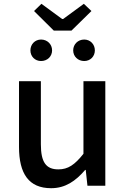

<svg xmlns="http://www.w3.org/2000/svg" viewBox="-20 -977 660 1010"><path d="M263 -816H356L461 -919L421 -957L312 -877H307L198 -957L159 -919ZM196 -656C229 -656 254 -680 254 -712C254 -744 229 -769 196 -769C164 -769 140 -744 140 -712C140 -680 164 -656 196 -656ZM423 -656C455 -656 479 -680 479 -712C479 -744 455 -769 423 -769C390 -769 365 -744 365 -712C365 -680 390 -656 423 -656ZM249 13C324 13 378 -25 428 -83H431L440 0H534V-550H419V-168C373 -110 338 -86 287 -86C222 -86 195 -124 195 -218V-550H80V-204C80 -64 131 13 249 13Z"/></svg>

Font: Noto Sans JP Medium
Style: Regular
Weight: 500
Designer: Ryoko NISHIZUKA  (kana, bopomofo & ideographs); Paul D. Hunt (Latin, Greek & Cyrillic); Sandoll Communications , Soo-you
Foundry: Adobe
Version: Version 2.002;hotconv 1.0.116;makeotfexe 2.5.65601